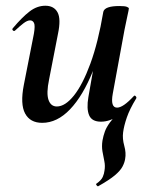

<svg xmlns="http://www.w3.org/2000/svg" viewBox="-20 -415 516 669"><path d="M127 13Q85 13 67.5 -19.5Q50 -52 63 -119L98 -297Q103 -326 98.5 -335Q94 -344 85 -344Q75 -344 62 -334Q49 -324 33 -309Q29 -305 25 -309Q21 -313 25 -317Q57 -355 83 -375Q109 -395 138 -395Q168 -395 180.5 -372Q193 -349 182 -297L151 -138Q141 -90 149 -67Q157 -44 178 -44Q207 -44 237.5 -82Q268 -120 295 -193.5Q322 -267 340 -374L358 -373Q339 -255 304 -168Q269 -81 224 -34Q179 13 127 13ZM322 234Q320 235 316.5 230.5Q313 226 316 225Q333 213 338 201.5Q343 190 344 180Q347 163 343.5 146.5Q340 130 337 112.5Q334 95 337 75Q340 58 345.5 43Q351 28 363.5 11Q376 -6 398 -29L394 -13Q381 -3 364.5 3Q348 9 332 9Q300 9 290.5 -13.5Q281 -36 288 -77L340 -374Q345 -394 396 -394Q416 -394 422.5 -391Q429 -388 429 -386Q429 -382 424 -360Q419 -338 414 -312L373 -89Q364 -40 388 -40Q409 -40 446 -80Q449 -84 453 -79.5Q457 -75 454 -71Q432 -35 422 -6Q412 23 409 46Q406 68 413 93Q420 118 416 139Q414 152 406.5 166Q399 180 380 196Q361 212 322 234Z"/></svg>

Font: Cormorant Light
Style: Italic
Weight: 300
Italic angle: -10°
Designer: Christian Thalmann (Catharsis Fonts)
Foundry: Catharsis Fonts
Version: Version 4.000